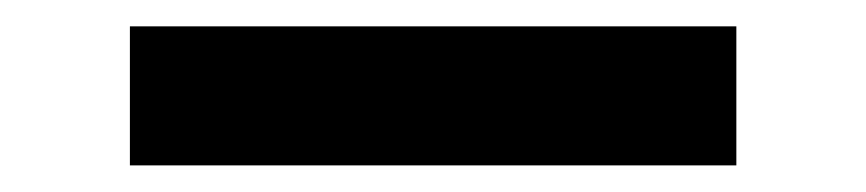

<svg xmlns="http://www.w3.org/2000/svg" viewBox="-20 6 654 145"><path d="M78.1 25.9H536.1V130.9H78.1Z"/></svg>

Font: IntelOne Mono Medium
Style: Regular
Weight: 500
Designer: Fred Shallcrass
Foundry: Frere-Jones Type LLC
Version: Version 1.200;hotconv 1.1.0;makeotfexe 2.6.0;FJTRelease1.2